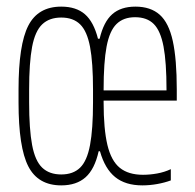

<svg xmlns="http://www.w3.org/2000/svg" viewBox="-20 -550 590 580"><path d="M165 10Q95 10 65.5 -47.5Q36 -105 36 -240V-280Q36 -415 65.5 -472.5Q95 -530 165 -530Q210 -530 236.5 -507Q263 -484 276 -433H281Q293 -484 319 -507Q345 -530 389 -530Q435 -530 462.5 -505.5Q490 -481 502 -426Q514 -371 514 -280V-246H281V-277H494L483 -263V-279Q483 -362 474 -409.5Q465 -457 444.5 -477.5Q424 -498 388 -498Q353 -498 332 -477.5Q311 -457 302 -409.5Q293 -362 293 -279V-241Q293 -160 304.5 -112Q316 -64 342 -43Q368 -22 412 -22Q433 -22 455 -26Q477 -30 496 -39V-5Q477 2 454.5 6Q432 10 410 10Q359 10 328 -15Q297 -40 282 -93H278Q266 -39 238.5 -14.5Q211 10 165 10ZM165 -23Q201 -23 222 -43.5Q243 -64 252 -112Q261 -160 261 -241V-279Q261 -361 252 -408.5Q243 -456 222 -476.5Q201 -497 165 -497Q129 -497 107.5 -476.5Q86 -456 77 -408.5Q68 -361 68 -279V-241Q68 -160 77 -112Q86 -64 107.5 -43.5Q129 -23 165 -23Z"/></svg>

Font: M PLUS Code Latin SemiExpanded ExtraLight
Style: Regular
Weight: 250
Width: 6
Designer: Coji Morishita
Foundry: UNDERFOREST DESIGN
Version: Version 1.002; ttfautohint (v1.8.3)